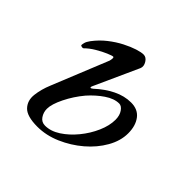

<svg xmlns="http://www.w3.org/2000/svg" viewBox="-119 -526 651 651"><g transform="rotate(45 206.5 -200.0)"><path d="M139 14Q89 14 70.5 -5.5Q52 -25 55.5 -55Q59 -85 72 -116Q92 -166 113 -217Q134 -268 154 -318Q156 -326 156 -331Q156 -336 153 -336Q148 -336 131.5 -329Q115 -322 95.5 -310.5Q76 -299 62 -285Q60 -283 54.5 -284Q49 -285 49 -288Q49 -292 51 -299.5Q53 -307 61 -318Q79 -342 102 -360Q125 -378 148.5 -390Q172 -402 191 -408Q210 -414 221 -414Q234 -414 242.5 -400Q251 -386 246 -374L173 -213Q171 -208 173.5 -207Q176 -206 182 -211Q211 -238 242.5 -253.5Q274 -269 306 -269Q339 -269 356 -246.5Q373 -224 373 -188Q373 -152 352.5 -116Q332 -80 298 -51Q264 -22 222.5 -4Q181 14 139 14ZM155 -7Q182 -7 209 -24.5Q236 -42 259 -70Q282 -98 296 -130Q310 -162 310 -190Q310 -211 300.5 -224.5Q291 -238 280 -238Q256 -238 229.5 -220Q203 -202 180 -176Q154 -145 136.5 -109.5Q119 -74 119 -52Q119 -35 128.5 -21Q138 -7 155 -7Z"/></g></svg>

Font: EB Garamond
Style: Italic
Weight: 400
Italic angle: -17.2°
Designer: Georg Duffner and Octavio Pardo
Foundry: Georg Duffner
Version: Version 1.001